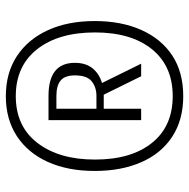

<svg xmlns="http://www.w3.org/2000/svg" viewBox="-15 -782 647 657"><g transform="rotate(-90 308.5 -453.5)"><path d="M308 -150Q227 -150 169.5 -187.5Q112 -225 82 -293.5Q52 -362 52 -453Q52 -545 83 -613.5Q114 -682 171.5 -719.5Q229 -757 308 -757Q387 -757 444.5 -719.5Q502 -682 533.5 -613.5Q565 -545 565 -453Q565 -362 534.5 -293.5Q504 -225 447 -187.5Q390 -150 308 -150ZM308 -186Q411 -186 468.5 -257Q526 -328 526 -452Q526 -577 468.5 -650Q411 -723 308 -723Q205 -723 148 -649Q91 -575 91 -452Q91 -328 148 -257Q205 -186 308 -186ZM226 -294V-611H309Q422 -611 422 -521Q422 -483 403 -460Q384 -437 353 -428L419 -294H376L313 -422H265V-294ZM265 -447H309Q338 -447 358.5 -463Q379 -479 379 -521Q379 -555 361.5 -569.5Q344 -584 309 -584H265Z"/></g></svg>

Font: Arsenal SC
Style: Regular
Weight: 400
Designer: Andrij Shevchenko
Foundry: Stairsfor
Version: Version 2.001; ttfautohint (v1.8.4.7-5d5b)